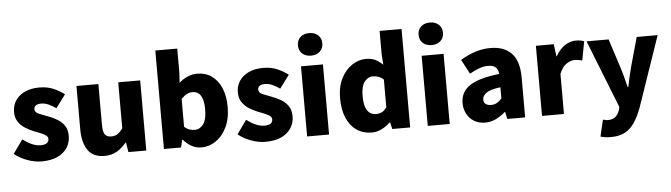

<svg xmlns="http://www.w3.org/2000/svg" viewBox="-57 -1082 5420 1552"><g transform="rotate(-5 2652.5 -306.0)"><path d="M242 14Q187 14 127 -8Q67 -30 23 -66L102 -177Q141 -148 176.5 -132.5Q212 -117 246 -117Q281 -117 297 -129Q313 -141 313 -162Q313 -179 297 -191Q281 -203 255 -213.5Q229 -224 200 -235Q166 -249 132.5 -270Q99 -291 77 -323.5Q55 -356 55 -403Q55 -457 82.5 -497.5Q110 -538 159.5 -560.5Q209 -583 275 -583Q342 -583 392 -560.5Q442 -538 478 -510L399 -404Q368 -426 338.5 -439Q309 -452 281 -452Q221 -452 221 -411Q221 -386 253 -372.5Q285 -359 329 -343Q365 -330 399.5 -309.5Q434 -289 456.5 -256.5Q479 -224 479 -172Q479 -120 452 -77.5Q425 -35 372.5 -10.5Q320 14 242 14Z M754 14Q660 14 618 -48.5Q576 -111 576 -217V-569H754V-239Q754 -181 770 -159.5Q786 -138 820 -138Q850 -138 871.5 -151.5Q893 -165 915 -196V-569H1093V0H948L935 -78H931Q896 -36 854 -11Q812 14 754 14Z M1540 14Q1461 14 1394 -61H1389L1375 0H1236V-799H1414V-607L1409 -522Q1441 -551 1479 -567Q1517 -583 1556 -583Q1624 -583 1674 -547.5Q1724 -512 1751.5 -447Q1779 -382 1779 -295Q1779 -197 1744.5 -127.5Q1710 -58 1655.5 -22Q1601 14 1540 14ZM1498 -132Q1539 -132 1567.5 -169Q1596 -206 1596 -291Q1596 -438 1504 -438Q1458 -438 1414 -390V-165Q1434 -146 1456 -139Q1478 -132 1498 -132Z M2058 14Q2003 14 1943 -8Q1883 -30 1839 -66L1918 -177Q1957 -148 1992.5 -132.5Q2028 -117 2062 -117Q2097 -117 2113 -129Q2129 -141 2129 -162Q2129 -179 2113 -191Q2097 -203 2071 -213.5Q2045 -224 2016 -235Q1982 -249 1948.5 -270Q1915 -291 1893 -323.5Q1871 -356 1871 -403Q1871 -457 1898.5 -497.5Q1926 -538 1975.5 -560.5Q2025 -583 2091 -583Q2158 -583 2208 -560.5Q2258 -538 2294 -510L2215 -404Q2184 -426 2154.5 -439Q2125 -452 2097 -452Q2037 -452 2037 -411Q2037 -386 2069 -372.5Q2101 -359 2145 -343Q2181 -330 2215.5 -309.5Q2250 -289 2272.5 -256.5Q2295 -224 2295 -172Q2295 -120 2268 -77.5Q2241 -35 2188.5 -10.5Q2136 14 2058 14Z M2398 0V-569H2576V0ZM2487 -648Q2442 -648 2415 -673Q2388 -698 2388 -740Q2388 -781 2415 -806Q2442 -831 2487 -831Q2531 -831 2558.5 -806Q2586 -781 2586 -740Q2586 -698 2558.5 -673Q2531 -648 2487 -648Z M2923 14Q2852 14 2799.5 -22Q2747 -58 2718.5 -125Q2690 -192 2690 -285Q2690 -378 2724 -444.5Q2758 -511 2812 -547Q2866 -583 2925 -583Q2972 -583 3003 -567Q3034 -551 3062 -524L3056 -609V-799H3234V0H3089L3076 -55H3072Q3042 -25 3003 -5.5Q2964 14 2923 14ZM2970 -132Q2996 -132 3016.5 -142Q3037 -152 3056 -180V-404Q3036 -423 3013 -430.5Q2990 -438 2967 -438Q2930 -438 2901.5 -402Q2873 -366 2873 -287Q2873 -205 2898.5 -168.5Q2924 -132 2970 -132Z M3377 0V-569H3555V0ZM3466 -648Q3421 -648 3394 -673Q3367 -698 3367 -740Q3367 -781 3394 -806Q3421 -831 3466 -831Q3510 -831 3537.5 -806Q3565 -781 3565 -740Q3565 -698 3537.5 -673Q3510 -648 3466 -648Z M3842 14Q3790 14 3752 -9.5Q3714 -33 3693.5 -72.5Q3673 -112 3673 -159Q3673 -249 3748 -299.5Q3823 -350 3989 -368Q3986 -403 3966.5 -422Q3947 -441 3903 -441Q3869 -441 3833 -428Q3797 -415 3754 -391L3692 -508Q3748 -542 3809 -562.5Q3870 -583 3937 -583Q4047 -583 4107 -520Q4167 -457 4167 -323V0H4022L4010 -57H4005Q3970 -26 3929.5 -6Q3889 14 3842 14ZM3903 -124Q3930 -124 3950 -136Q3970 -148 3989 -169V-260Q3906 -250 3874 -226.5Q3842 -203 3842 -173Q3842 -148 3858.5 -136Q3875 -124 3903 -124Z M4304 0V-569H4449L4462 -470H4465Q4497 -527 4540.5 -555Q4584 -583 4627 -583Q4653 -583 4668.5 -579.5Q4684 -576 4696 -571L4667 -418Q4651 -422 4637 -424.5Q4623 -427 4604 -427Q4573 -427 4538.5 -404Q4504 -381 4482 -325V0Z M4844 219Q4816 219 4797 216Q4778 213 4760 208L4792 73Q4800 74 4810 77Q4820 80 4830 80Q4871 80 4893 61Q4915 42 4925 12L4933 -17L4715 -569H4894L4970 -333Q4983 -294 4993 -254Q5003 -214 5014 -172H5019Q5027 -213 5036.5 -253Q5046 -293 5056 -333L5122 -569H5292L5096 1Q5069 74 5036 122.5Q5003 171 4957.5 195Q4912 219 4844 219Z"/></g></svg>

Font: Source Han Sans TC Heavy
Style: Regular
Weight: 900
Designer: Ryoko NISHIZUKA Ë•øÂ°öÊ∂ºÂ≠ê (kana, bopomofo & ideographs); Paul D. Hunt (Latin, Greek & Cyrillic); Sandoll Communicatio
Foundry: Adobe
Version: Version 2.004;hotconv 1.0.118;makeotfexe 2.5.65603